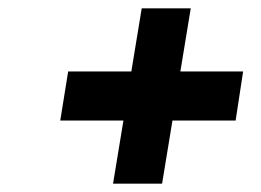

<svg xmlns="http://www.w3.org/2000/svg" viewBox="-20 -543 629 462"><path d="M547 -253H395L370 -101H252L277 -253H125L144 -371H296L321 -523H439L414 -371H565Z"/></svg>

Font: Be Vietnam
Style: Bold Italic
Weight: 700
Italic angle: -9.66701°
Designer: Gabriel Lam
Foundry: TypeRant
Version: Version 3.000